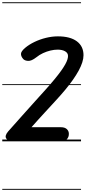

<svg xmlns="http://www.w3.org/2000/svg" viewBox="-25 -1250 758 1698"><path d="M92 0Q48.5 0 31 -24Q13.5 -48 47 -87.5Q112 -161 173 -229.2Q234 -297.5 286 -355.2Q338 -413 376 -455Q424.5 -509 459 -551Q493.5 -593 516.2 -625Q539 -657 552.2 -681.2Q565.5 -705.5 571 -723.2Q576.5 -741 576.5 -755Q576.5 -781.5 551 -796.2Q525.5 -811 484.5 -811Q454.5 -811 421 -803Q387.5 -795 355.2 -780Q323 -765 296 -743Q253 -709.5 223.2 -711.5Q193.5 -713.5 180.5 -728Q161 -750 160.5 -772.5Q160 -795 197 -826.5Q232 -856 279.8 -879Q327.5 -902 381.2 -915.2Q435 -928.5 487 -928.5Q596 -928.5 654.8 -884.5Q713.5 -840.5 713.5 -761.5Q713.5 -732.5 702.5 -698Q691.5 -663.5 670.5 -625Q649.5 -586.5 620 -544.5Q590.5 -502.5 553.2 -457.5Q516 -412.5 472 -365Q453 -344 428.2 -317.2Q403.5 -290.5 374.8 -259.2Q346 -228 315.2 -194Q284.5 -160 253.5 -125H512.5Q548 -125 566 -108.2Q584 -91.5 584 -66Q584 -36 565.5 -18Q547 0 512.5 0ZM92 0Q48.5 0 31 -24Q13.5 -48 47 -87.5Q112 -161 173 -229.2Q234 -297.5 286 -355.2Q338 -413 376 -455Q424.5 -509 459 -551Q493.5 -593 516.2 -625Q539 -657 552.2 -681.2Q565.5 -705.5 571 -723.2Q576.5 -741 576.5 -755Q576.5 -781.5 551 -796.2Q525.5 -811 484.5 -811Q454.5 -811 421 -803Q387.5 -795 355.2 -780Q323 -765 296 -743Q253 -709.5 223.2 -711.5Q193.5 -713.5 180.5 -728Q161 -750 160.5 -772.5Q160 -795 197 -826.5Q232 -856 279.8 -879Q327.5 -902 381.2 -915.2Q435 -928.5 487 -928.5Q596 -928.5 654.8 -884.5Q713.5 -840.5 713.5 -761.5Q713.5 -732.5 702.5 -698Q691.5 -663.5 670.5 -625Q649.5 -586.5 620 -544.5Q590.5 -502.5 553.2 -457.5Q516 -412.5 472 -365Q453 -344 428.2 -317.2Q403.5 -290.5 374.8 -259.2Q346 -228 315.2 -194Q284.5 -160 253.5 -125H512.5Q548 -125 566 -108.2Q584 -91.5 584 -66Q584 -36 565.5 -18Q547 0 512.5 0ZM-5 420.5H691.5V428.5H-5ZM-5 -16H691.5V0H-5ZM-5 -505.5H691.5V-497.5H-5ZM-5 -1230H691.5V-1222H-5Z"/></svg>

Font: Edu VIC WA NT Pre Guide
Style: Regular
Weight: 400
Designer: Tina and Corey Anderson, Eben Sorkin, Mirko Velimirovic
Foundry: Google for Education
Version: Version 1.000